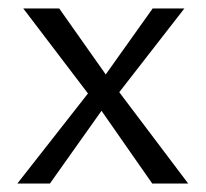

<svg xmlns="http://www.w3.org/2000/svg" viewBox="-20 -434 486 454"><path d="M188 -213 35 -414H120L230 -258L341 -414H416L262 -216L425 0H340L220 -172L98 0H21Z"/></svg>

Font: LXGW Bright TC
Style: Regular
Weight: 400
Designer: Christian Thalmann (Catharsis Fonts)
Foundry: LXGW / Christian Thalmann (Catharsis Fonts) / Fontworks Inc.
Version: Version 5.501